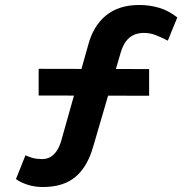

<svg xmlns="http://www.w3.org/2000/svg" viewBox="-20 -719 774 770"><path d="M152 31Q118 31 89.5 21.5Q61 12 44 -1L82 -96Q100 -88 114.5 -84.5Q129 -81 149 -81Q169 -81 184 -90.5Q199 -100 209.5 -117Q220 -134 226 -156L333 -536Q353 -614 404.5 -656.5Q456 -699 538 -699Q581 -699 619 -687.5Q657 -676 691 -649L653 -556Q626 -570 603.5 -578.5Q581 -587 558 -587Q521 -587 498 -567Q475 -547 464 -508L354 -132Q331 -50 282.5 -9.5Q234 31 152 31ZM135 -336V-443L578 -442V-335Z"/></svg>

Font: Lexend Giga Medium
Style: Regular
Weight: 500
Designer: Bonnie Shaver-Troup, Thomas Jockin
Foundry: Lexend
Version: Version 1.007